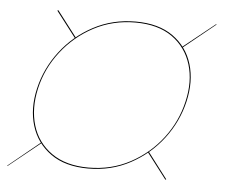

<svg xmlns="http://www.w3.org/2000/svg" viewBox="-120 -677 731 586"><g transform="rotate(5 246.0 -384.0)"><path d="M168.5 -155Q98 -155 53.8 -186.5Q9.5 -218 -6.5 -270.2Q-22.5 -322.5 -8 -385Q6.5 -447.5 46.5 -499.8Q86.5 -552 145.2 -583.2Q204 -614.5 274.5 -614.5Q345 -614.5 389 -583.2Q433 -552 448.8 -499.8Q464.5 -447.5 450 -385Q435.5 -322.5 395.8 -270.2Q356 -218 297.5 -186.5Q239 -155 168.5 -155ZM-77.5 -141 -78 -142.5 20 -222.5 21 -220.5ZM406.5 -141.5 346 -220.5 348.5 -222.5 409 -143ZM169 -158Q239 -158 296.8 -189Q354.5 -220 393.8 -271.5Q433 -323 447 -385Q461.5 -447 445.8 -498.5Q430 -550 386.8 -580.8Q343.5 -611.5 274 -611.5Q204.5 -611.5 146.5 -580.8Q88.5 -550 48.8 -498.5Q9 -447 -5 -385Q-19 -323 -3.5 -271.5Q12 -220 56 -189Q100 -158 169 -158ZM94.5 -547 33 -627 36 -628.5 97 -549ZM423 -547.5 421.5 -549.5 519.5 -628 521 -627Z"/></g></svg>

Font: Bodoni Moda 72pt
Style: Italic
Weight: 400
Italic angle: -13°
Designer: Owen Earl
Foundry: indestructible type
Version: Version 2.005